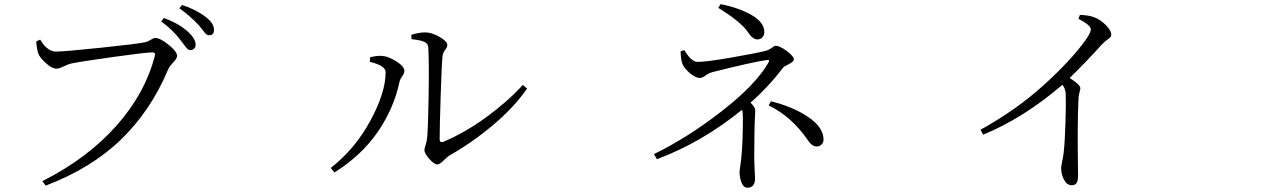

<svg xmlns="http://www.w3.org/2000/svg" viewBox="-20 -835 6040 909"><path d="M880.9 -597.7Q877 -597.7 873 -599.6Q869.1 -601.6 864.3 -606.9Q859.4 -612.3 856 -616.7Q852.5 -621.1 845.7 -630.4Q838.9 -639.6 835 -644.5Q797.9 -694.3 743.2 -733.4L755.9 -750Q829.1 -722.7 871.1 -683.6Q906.2 -651.4 906.2 -623Q906.2 -611.3 898.9 -604.5Q891.6 -597.7 880.9 -597.7ZM969.7 -668Q961.9 -668 956.1 -673.3Q950.2 -678.7 939.5 -692.9Q928.7 -707 921.9 -714.8Q877.9 -761.7 829.1 -795.9L841.8 -811.5Q908.2 -790 955.1 -753.9Q993.2 -724.6 993.2 -693.4Q993.2 -668 969.7 -668ZM169.9 -647.5Q180.7 -630.9 189 -620.6Q197.3 -610.4 212.4 -600.6Q227.5 -590.8 244.1 -590.8Q284.2 -590.8 456.5 -608.9Q628.9 -627 666 -634.8Q679.7 -637.7 693.4 -646.5Q707 -655.3 714.8 -655.3Q738.3 -655.3 778.3 -623Q818.4 -590.8 818.4 -570.3Q818.4 -558.6 800.3 -539.6Q782.2 -520.5 775.4 -504.9Q694.3 -311.5 553.2 -174.8Q412.1 -38.1 196.3 43.9L180.7 22.5Q393.6 -85 530.3 -238.8Q667 -392.6 712.9 -570.3Q717.8 -586.9 701.2 -586.9Q669.9 -586.9 516.6 -565.4Q363.3 -543.9 316.4 -534.2Q303.7 -531.2 281.2 -520.5Q258.8 -509.8 248 -509.8Q226.6 -509.8 197.8 -535.6Q168.9 -561.5 161.1 -582Q154.3 -601.6 151.4 -638.7Z M1928.7 -649.4 1926.8 -669.9Q1961.9 -681.6 1993.2 -681.6Q2023.4 -681.6 2060.5 -660.6Q2097.7 -639.6 2097.7 -622.1Q2097.7 -611.3 2087.4 -598.6Q2077.1 -585.9 2075.2 -569.3Q2071.3 -536.1 2066.4 -385.7Q2061.5 -235.4 2061.5 -175.8Q2061.5 -158.2 2078.1 -163.1Q2181.6 -207 2281.7 -279.8Q2381.8 -352.5 2455.1 -432.6L2475.6 -416Q2414.1 -327.1 2314.5 -243.2Q2214.8 -159.2 2107.4 -98.6Q2098.6 -93.8 2080.1 -75.2Q2061.5 -56.6 2050.8 -56.6Q2035.2 -56.6 2012.2 -83Q1989.3 -109.4 1989.3 -124Q1989.3 -131.8 1995.1 -148.9Q2001 -166 2002.9 -188.5Q2006.8 -237.3 2009.3 -384.8Q2011.7 -532.2 2007.8 -610.4Q2006.8 -628.9 1988.3 -637.2Q1969.7 -645.5 1928.7 -649.4ZM1805.7 -493.2Q1805.7 -524.4 1731.4 -542V-563.5Q1764.6 -572.3 1789.1 -570.3Q1818.4 -568.4 1856.4 -544.4Q1894.5 -520.5 1894.5 -499Q1894.5 -488.3 1883.8 -473.1Q1873 -458 1871.1 -446.3Q1844.7 -322.3 1768.6 -210.9Q1692.4 -99.6 1563.5 -18.6L1545.9 -40Q1660.2 -128.9 1732.9 -262.7Q1805.7 -396.5 1805.7 -493.2Z M3380.9 -797.9 3391.6 -815.4Q3476.6 -798.8 3537.6 -764.2Q3598.6 -729.5 3598.6 -682.6Q3598.6 -668.9 3589.8 -658.7Q3581.1 -648.4 3565.4 -648.4Q3555.7 -648.4 3546.4 -654.8Q3537.1 -661.1 3531.7 -668Q3526.4 -674.8 3514.6 -691.4Q3478.5 -737.3 3380.9 -797.9ZM3202.1 -591.8 3219.7 -597.7Q3220.7 -595.7 3226.1 -587.9Q3231.4 -580.1 3233.9 -576.7Q3236.3 -573.2 3241.7 -566.4Q3247.1 -559.6 3251.5 -556.6Q3255.9 -553.7 3261.2 -549.3Q3266.6 -544.9 3272.5 -543.5Q3278.3 -542 3285.2 -542Q3323.2 -542 3439.5 -562Q3555.7 -582 3602.5 -593.8Q3619.1 -597.7 3632.8 -607.9Q3646.5 -618.2 3652.3 -618.2Q3671.9 -618.2 3705.1 -593.3Q3738.3 -568.4 3738.3 -553.7Q3738.3 -543 3714.4 -531.2Q3690.4 -519.5 3686.5 -513.7Q3620.1 -425.8 3533.2 -348.6Q3555.7 -329.1 3555.7 -310.5Q3555.7 -303.7 3554.2 -280.3Q3552.7 -256.8 3551.8 -206.1Q3550.8 -155.3 3550.8 -83Q3550.8 -65.4 3552.7 -33.2Q3554.7 -1 3554.7 8.8Q3554.7 53.7 3518.6 53.7Q3500 53.7 3490.7 29.8Q3481.4 5.9 3481.4 -18.6Q3481.4 -28.3 3484.4 -46.9Q3487.3 -65.4 3489.3 -84Q3497.1 -157.2 3497.1 -276.4Q3497.1 -302.7 3493.2 -315.4Q3303.7 -161.1 3089.8 -81.1L3076.2 -105.5Q3236.3 -183.6 3397 -308.6Q3557.6 -433.6 3617.2 -537.1Q3622.1 -545.9 3621.1 -548.8Q3620.1 -551.8 3610.4 -550.8Q3544.9 -542 3351.6 -493.2Q3335.9 -489.3 3320.3 -477.5Q3304.7 -465.8 3293 -465.8Q3274.4 -465.8 3248 -487.3Q3221.7 -508.8 3211.9 -530.3Q3204.1 -545.9 3202.1 -591.8ZM3619.1 -335.9 3629.9 -355.5Q3736.3 -329.1 3807.6 -280.3Q3878.9 -231.4 3878.9 -173.8Q3878.9 -160.2 3869.6 -150.9Q3860.4 -141.6 3846.7 -141.6Q3823.2 -141.6 3803.7 -172.9Q3726.6 -284.2 3619.1 -335.9Z M5085.9 -746.1 5092.8 -764.6Q5136.7 -762.7 5158.2 -753.9Q5187.5 -744.1 5214.4 -717.3Q5241.2 -690.4 5241.2 -670.9Q5241.2 -663.1 5236.3 -658.2Q5231.4 -653.3 5219.2 -644.5Q5207 -635.7 5196.3 -624Q5112.3 -531.2 5043.9 -465.8Q5094.7 -434.6 5094.7 -417Q5094.7 -412.1 5090.3 -396Q5085.9 -379.9 5085.9 -365.2Q5083 -300.8 5082.5 -229.5Q5082 -158.2 5083 -86.4Q5084 -14.6 5084 -6.8Q5084 20.5 5077.1 31.2Q5070.3 42 5053.7 42Q5031.2 42 5017.6 16.1Q5003.9 -9.8 5003.9 -39.1Q5003.9 -47.9 5008.8 -71.3Q5013.7 -94.7 5015.6 -110.4Q5021.5 -160.2 5024.4 -257.3Q5027.3 -354.5 5025.4 -389.6Q5024.4 -416 5009.8 -433.6Q4828.1 -277.3 4634.8 -197.3L4622.1 -220.7Q4793 -315.4 4922.4 -433.1Q5051.8 -550.8 5118.2 -643.6Q5144.5 -680.7 5144.5 -695.3Q5144.5 -715.8 5085.9 -746.1Z"/></svg>

Font: Bpmf Zihi Serif Regular
Style: Regular
Weight: 400
Foundry: But Ko
Version: Version 1.320